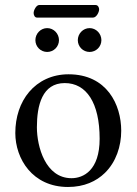

<svg xmlns="http://www.w3.org/2000/svg" viewBox="-20 -735 544 765"><path d="M351 -665C364 -665 375 -686 375 -698C375 -704 371 -715 361 -715H136C125 -715 114 -695 114 -683C114 -676 118 -665 127 -665ZM121 -575C121 -549 142 -528 168 -528C194 -528 215 -549 215 -575C215 -601 194 -623 168 -623C142 -623 121 -601 121 -575ZM290 -575C290 -549 311 -528 337 -528C363 -528 384 -549 384 -575C384 -601 363 -623 337 -623C311 -623 290 -601 290 -575ZM41 -205C41 -103 109 10 251 10C315.4 10 363.8 -12.7 397.9 -46C442.7 -89.8 463 -152.7 463 -214C463 -318 406 -439 253 -439C187.2 -439 132.9 -412 96.3 -369C60 -326.4 41 -268.2 41 -205ZM238 -404C324 -404 377 -326 377 -182C377 -56 312 -25 265 -25C161 -25 127 -151 127 -228C127 -315 148 -404 238 -404Z"/></svg>

Font: Libertinus Math
Style: Regular
Weight: 400
Designer: Philipp H. Poll
Foundry: Khaled Hosny
Version: Version 6.2